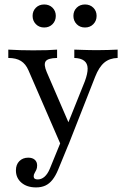

<svg xmlns="http://www.w3.org/2000/svg" viewBox="-20 -636 567 854"><path d="M250 7.3 106.5 -323.4Q94.4 -351.6 73 -364.9Q51.6 -378.2 16.9 -378.2V-415.3Q46 -413.7 71.4 -412.9Q96.8 -412.1 127.4 -412.1Q163.7 -412.1 189.1 -412.9Q214.5 -413.7 233.9 -415.3V-378.2Q192.7 -377.4 183.1 -363.3Q173.4 -349.2 187.9 -315.3L291.1 -76.6L277.4 -75L357.3 -274.2Q370.2 -308.9 369.8 -331.5Q369.4 -354 354.4 -365.7Q339.5 -377.4 310.5 -378.2V-415.3Q332.3 -414.5 347.6 -414.1Q362.9 -413.7 377.8 -413.3Q392.7 -412.9 411.3 -412.9Q437.1 -412.9 461.3 -413.7Q485.5 -414.5 503.2 -415.3V-378.2Q467.7 -377.4 444 -357.7Q420.2 -337.9 403.2 -294.4L284.7 7.3ZM140.3 197.6Q100 197.6 75.4 176.6Q50.8 155.6 50.8 121.8Q50.8 96 66.1 80.6Q81.5 65.3 105.6 65.3Q124.2 65.3 134.7 74.6Q145.2 83.9 145.2 100Q145.2 111.3 141.5 119.4Q137.9 127.4 133.9 133.9Q129.8 140.3 129.8 148.4Q129.8 162.1 147.6 162.1Q164.5 162.1 178.2 150Q191.9 137.9 201.6 114.5L254 -13.7L284.7 6.5L238.7 118.5Q227.4 146 213.3 163.7Q199.2 181.5 181.5 189.5Q163.7 197.6 140.3 197.6ZM358.1 -513.7Q335.5 -513.7 321 -528.6Q306.5 -543.5 306.5 -565.3Q306.5 -587.1 321 -601.6Q335.5 -616.1 358.1 -616.1Q380.6 -616.1 395.2 -601.6Q409.7 -587.1 409.7 -565.3Q409.7 -543.5 395.2 -528.6Q380.6 -513.7 358.1 -513.7ZM176.6 -513.7Q154 -513.7 139.5 -528.6Q125 -543.5 125 -565.3Q125 -587.1 139.5 -601.6Q154 -616.1 176.6 -616.1Q199.2 -616.1 213.7 -601.6Q228.2 -587.1 228.2 -565.3Q228.2 -543.5 213.7 -528.6Q199.2 -513.7 176.6 -513.7Z"/></svg>

Font: Playfair 9pt Light
Style: Regular
Weight: 300
Designer: Claus Eggers Sørensen
Foundry: Claus Eggers Sørensen
Version: Version 2.001;gftools[0.9.30]